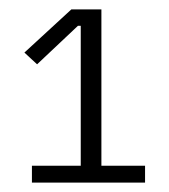

<svg xmlns="http://www.w3.org/2000/svg" viewBox="-20 -718 360 409"><path d="M289 -329H48V-365H152V-663H146L59 -581L32 -606L132 -698H196V-365H289Z"/></svg>

Font: IBM Plex Sans Condensed Light
Style: Regular
Weight: 300
Width: 3
Designer: Mike Abbink, Paul van der Laan, Pieter van Rosmalen
Foundry: Bold Monday
Version: Version 3.201